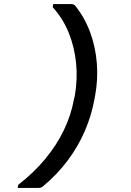

<svg xmlns="http://www.w3.org/2000/svg" viewBox="-20 -776 640 937"><path d="M190 133Q185 138 179.5 139.5Q174 141 167 141Q152 141 135 141Q118 141 100.5 141Q83 141 66 141L69 126Q145 67 200.5 0Q256 -67 291.5 -140.5Q327 -214 341 -292L345 -308Q359 -389 351.5 -466.5Q344 -544 316 -614.5Q288 -685 237 -741L240 -756Q257 -756 271 -756Q285 -756 298.5 -756Q312 -756 328 -756Q334 -756 339 -754Q344 -752 347 -748Q393 -691 419.5 -619.5Q446 -548 452.5 -468.5Q459 -389 444 -308L441 -292Q427 -214 394.5 -138Q362 -62 310.5 7Q259 76 190 133Z"/></svg>

Font: RecMonoLinear Nerd Font Mono
Style: Italic
Weight: 400
Italic angle: -10°
Monospace: yes
Version: Version 1.085; ttfautohint (v1.8.4.7-5d5b);Nerd Fonts 3.2.1